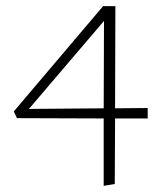

<svg xmlns="http://www.w3.org/2000/svg" viewBox="-20 -430 505 624"><path d="M460 -45H354L353 168L317 174V-45L35 -46L25 -68L315 -410H355L354 -78L460 -79ZM317 -78 318 -362 74 -76Z"/></svg>

Font: Ysabeau Light
Style: Regular
Weight: 300
Designer: Christian Thalmann (Catharsis Fonts)
Version: Version 0.003